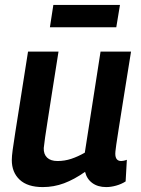

<svg xmlns="http://www.w3.org/2000/svg" viewBox="-20 -751 573 781"><path d="M154 10Q92 10 60 -20Q28 -50 28 -100Q28 -115 31.5 -141Q35 -167 42.5 -214.5Q50 -262 62.5 -341Q75 -420 94 -541H218Q201 -435 190.5 -367Q180 -299 173.5 -258Q167 -217 163.5 -192.5Q160 -168 158 -149Q157 -124 171.5 -110Q186 -96 214 -96Q243 -96 270 -105Q297 -114 325 -130L389 -541H513Q494 -424 482 -348Q470 -272 463 -228Q456 -184 453 -163Q450 -142 449.5 -135Q449 -128 449 -126Q449 -96 473 -96Q476 -96 482 -97Q488 -98 496 -101L491 -13Q474 -2 452.5 4Q431 10 412 10Q378 10 355.5 -6.5Q333 -23 326 -52Q282 -21 240.5 -5.5Q199 10 154 10ZM183 -640 197 -731H468L453 -640Z"/></svg>

Font: Georama SemiBold
Style: Italic
Weight: 600
Italic angle: -9°
Designer: Jean-Baptiste Levee
Foundry: Production Type
Version: Version 1.000